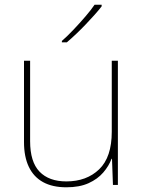

<svg xmlns="http://www.w3.org/2000/svg" viewBox="-20 -786 613 816"><path d="M262 10Q203 10 163 -12Q123 -34 102.5 -77Q82 -120 82 -182V-528H108V-186Q108 -98 148 -56.5Q188 -15 262 -15Q348 -15 401.5 -66.5Q455 -118 455 -226V-528H481V0H460L456 -111H454Q443 -81 419 -53Q395 -25 356.5 -7.5Q318 10 262 10ZM412 -759Q399 -742 381.5 -722.5Q364 -703 344.5 -682.5Q325 -662 304.5 -642.5Q284 -623 264 -606H243V-612Q266 -632 292.5 -660Q319 -688 343.5 -716.5Q368 -745 382 -766H412Z"/></svg>

Font: Noto Sans Symbols Thin
Style: Regular
Weight: 250
Version: Version 2.002